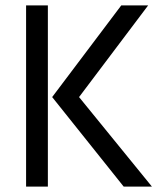

<svg xmlns="http://www.w3.org/2000/svg" viewBox="-20 -694 613 714"><path d="M77 0V-674H158V0ZM274 -333 545 0H440L174 -333L431 -674H531Z"/></svg>

Font: Hind Regular
Style: Regular
Weight: 400
Designer: Manushi Parikh, Satya Rajpurohit
Foundry: Indian Type Foundry
Version: Version 1.201;PS 1.0;hotconv 1.0.78;makeotf.lib2.5.61930; tt